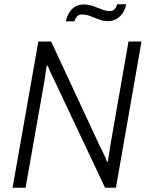

<svg xmlns="http://www.w3.org/2000/svg" viewBox="-20 -881 694 901"><path d="M39 0 160 -686H220L450 -192Q455 -184 461 -171Q467 -158 473 -145Q479 -132 482 -122H486Q489 -140 492 -160Q495 -180 498 -200L583 -686H644L524 0H473L237 -500Q231 -512 220.5 -534Q210 -556 204 -573L199 -572Q197 -556 193.5 -535.5Q190 -515 188 -498L100 0ZM289 -781Q294 -804 305 -822Q316 -840 333 -850Q350 -860 373 -860Q396 -860 417 -852.5Q438 -845 457.5 -837Q477 -829 496 -829Q511 -829 518.5 -838.5Q526 -848 530 -861H572Q568 -838 556 -820Q544 -802 526.5 -792Q509 -782 487 -782Q465 -782 444 -790Q423 -798 403.5 -805.5Q384 -813 365 -813Q349 -813 341 -803.5Q333 -794 329 -781Z"/></svg>

Font: Archivo SemiCondensed ExtraLight
Style: Italic
Weight: 250
Width: 4
Italic angle: -10°
Designer: Hector Gatti
Foundry: Omnibus-Type
Version: Version 2.001